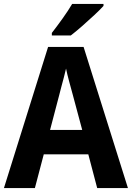

<svg xmlns="http://www.w3.org/2000/svg" viewBox="-20 -954 669 974"><path d="M473 0 428 -171H202L157 0H0L224 -716H404L629 0ZM349 -474Q341 -503 331 -540Q321 -577 315 -606Q311 -588 304 -561.5Q297 -535 290.5 -511Q284 -487 281 -474L234 -295H397ZM505 -924Q489 -906 459 -878Q429 -850 396.5 -821.5Q364 -793 339 -774H243V-787Q268 -819 297 -859.5Q326 -900 346 -934H505Z"/></svg>

Font: Noto Sans Gurmukhi UI SemiCondensed
Style: Bold
Weight: 700
Width: 4
Designer: Jelle Bosma - Monotype Design Team
Foundry: Monotype Imaging Inc.
Version: Version 2.004; ttfautohint (v1.8.4.7-5d5b)